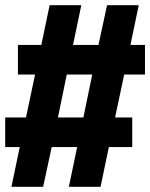

<svg xmlns="http://www.w3.org/2000/svg" viewBox="-39 -737 578 739"><path d="M5 -18 37 -171H-19V-285H61L96 -450H30V-564H120L152 -717H274L242 -564H340L373 -717H495L463 -564H519V-450H439L404 -285H470V-171H380L348 -18H226L258 -171H160L127 -18ZM184 -285H282L316 -450H218Z"/></svg>

Font: Iosevka SS18 Heavy
Style: Regular
Weight: 900
Monospace: yes
Designer: Belleve Invis
Foundry: Belleve Invis
Version: Version 25.1.1; ttfautohint (v1.8.4)